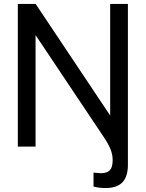

<svg xmlns="http://www.w3.org/2000/svg" viewBox="-20 -740 736 969"><path d="M536 -720H625.5V91.5Q625.5 151.5 597.8 180.2Q570 209 512.5 209Q480.5 209 452 201.5V131L466.5 132.5Q480 134 487.5 134Q509.5 134 522.8 127.5Q536 121 542.2 106.5Q548.5 92 548.5 67Q548.5 43 539.8 18.5Q531 -6 508.5 -41L159.5 -563V0H70V-720H160L536 -157Z"/></svg>

Font: Vela Sans Med
Style: Regular
Weight: 500
Designer: Principal design: Mikhail Sharanda - project Manrope.
Design modification: Ravid Balaliev
Foundry: Mikhail Sharanda
Version: Version 1.001